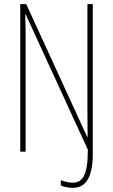

<svg xmlns="http://www.w3.org/2000/svg" viewBox="-20 -734 546 929"><path d="M332 175C396 175 429 124 429 7V-714H403V-179C403 -149 404 -111 404 -71H402L107 -714H78V0H104V-554C104 -610 103 -639 102 -665H104L405 -10C405 112 381 150 331 150C313 150 288 144 274 137V163C287 170 312 175 332 175Z"/></svg>

Font: Noto Sans Devanagari ExtraCondensed Thin
Style: Regular
Weight: 100
Width: 2
Designer: Jelle Bosma - Monotype Design Team
Foundry: Monotype Imaging Inc.
Version: Version 2.004